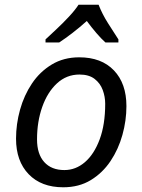

<svg xmlns="http://www.w3.org/2000/svg" viewBox="-20 -786 603 814"><path d="M248 8Q155 8 101.5 -47.5Q48 -103 48 -198Q48 -260 65 -321Q82 -382 115.5 -432Q149 -482 199.5 -512.5Q250 -543 316 -543Q410 -543 463 -487.5Q516 -432 516 -336Q516 -275 499 -214Q482 -153 448.5 -103Q415 -53 365 -22.5Q315 8 248 8ZM253 -65Q301 -65 340 -98.5Q379 -132 402.5 -195Q426 -258 426 -346Q426 -376 415.5 -404.5Q405 -433 381 -451.5Q357 -470 317 -470Q262 -470 221.5 -432.5Q181 -395 159 -332.5Q137 -270 137 -195Q137 -133 167.5 -99Q198 -65 253 -65ZM173 -606V-619Q190 -635 218 -661Q246 -687 272.5 -715.5Q299 -744 313 -766H398Q413 -727 438 -687.5Q463 -648 482 -619V-606H427Q409 -622 388.5 -646Q368 -670 348 -697Q318 -670 287.5 -646.5Q257 -623 231 -606Z"/></svg>

Font: Manna Sans
Style: Italic
Weight: 400
Italic angle: -12°
Designer: Monotype Design Team
Foundry: Monotype Imaging Inc.
Version: Version 2.001.1; ttfautohint (v1.8.2)